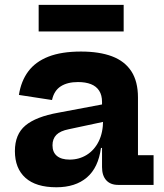

<svg xmlns="http://www.w3.org/2000/svg" viewBox="-20 -782 695 812"><path d="M480 0Q447 0 429.2 -19.8Q411.5 -39.5 411.5 -75.5V-194L422 -214L416 -274L411.5 -307.5V-351Q411.5 -379.5 399.5 -398.2Q387.5 -417 364.8 -426Q342 -435 310 -435Q265 -435 236.8 -416.8Q208.5 -398.5 200 -359L60 -380.5Q69 -439 99.5 -480Q130 -521 185 -542.5Q240 -564 322.5 -564Q400 -564 453.8 -543.8Q507.5 -523.5 535.5 -480.5Q563.5 -437.5 563.5 -369.5V-125.5H629.5V0ZM218.5 10Q132 10 87.5 -30Q43 -70 43 -143Q43 -214 87.5 -251.2Q132 -288.5 227 -305.5L439.5 -345.5V-271.5L271 -235.5Q235 -228.5 218.5 -211.8Q202 -195 202 -167.5Q202 -138 220.8 -122.5Q239.5 -107 274.5 -107Q314.5 -107 346.8 -127Q379 -147 397.5 -184.2Q416 -221.5 416 -274L441 -156.5H407Q396 -73 347.5 -31.5Q299 10 218.5 10ZM503 -761.5V-649H143.5V-761.5Z"/></svg>

Font: Hepta Slab ExtraLight
Style: Bold
Weight: 700
Version: Version 1.102